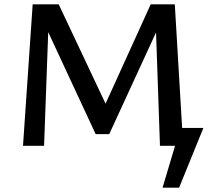

<svg xmlns="http://www.w3.org/2000/svg" viewBox="-20 -678 985 893"><path d="M799 0V-83H926L883 0ZM736 195 819 -83H926L813 195ZM724 0 703 -607 753 -630 488 -54H425L178 -585V-658H253L486 -164L456 -163L681 -658H793L832 0ZM87 0 132 -658H209L185 0Z"/></svg>

Font: Ysabeau Infant SemiBold
Style: Regular
Weight: 600
Designer: Christian Thalmann (Catharsis Fonts)
Version: Version 2.002; featfreeze: ss01,ss02,lnum